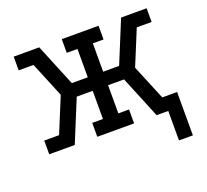

<svg xmlns="http://www.w3.org/2000/svg" viewBox="-117 -662 1035 961"><g transform="rotate(-20 400.0 -181.5)"><path d="M680 157V0H618L526 -224H441V-74H498V0H302V-74H359V-224H274L182 0H46V-73H125L202 -260L125 -447H46V-520H182L274 -296H359V-447H302V-520H498V-447H441V-296H526L618 -520H754V-447H675L598 -260L675 -74H754V157Z"/></g></svg>

Font: Iosevka Etoile
Style: Regular
Weight: 400
Designer: Belleve Invis
Foundry: Belleve Invis
Version: Version 33.2.4